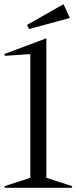

<svg xmlns="http://www.w3.org/2000/svg" viewBox="-50 -899 366 919"><path d="M-25.9 -631.8 -29.8 -640.1 171.9 -715.8V-47.9L295.9 -7.8L293.9 0H-26.9L-28.8 -7.8L95.2 -47.9V-640.1ZM79.1 -779.8 253.9 -878.9 284.2 -813 88.9 -759.8Z"/></svg>

Font: Halibut
Style: Regular
Weight: 400
Designer: Matteo Maggi
Foundry: Collletttivo
Version: Version 3.080 | FøM Fix